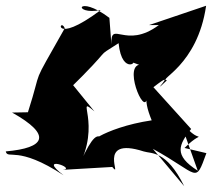

<svg xmlns="http://www.w3.org/2000/svg" viewBox="-37 -595 737 667"><path d="M343 -533C230 -618 213 -541 313 -560C141 -432 170 -539 188 -497C64 -277 115 -377 60 -205L5 -204C146 -125 120 -81 -17 -69C-10 -39 23 -92 184 14C88 -59 232 -10 181 -5L353 -15C392 32 294 -123 462 -69C489 -60 540 -75 603 52L494 -78C656 11 640 47 680 -63L604 -81C685 -162 658 -69 583 -190L650 -2C565 -56 584 -92 627 -147L496 -292C593 -368 469 -246 543 -316C509 -318 649 -366 679 -575L481 -508H515C398 -421 347 -528 350 -441ZM446 -370C391 -357 476 -167 474 -271C467 -246 474 -216 490 -177C316 -151 240 -78 317 -114C296 -141 269 -92 232 -8C320 -168 221 -268 291 -208L200 -320C200 -304 192 -322 195 -277C373 -451 282 -385 375 -445C387 -326 457 -388 411 -383Z"/></svg>

Font: Asimov Silicon
Style: Regular
Weight: 400
Designer: Google
Version: Version 2.000980; 2014